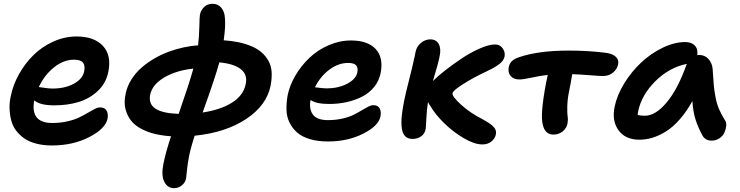

<svg xmlns="http://www.w3.org/2000/svg" viewBox="-20 -730 3892 1010"><path d="M252.9 35.2Q208 35.2 171.1 25.6Q134.3 16.1 108.9 -1.2Q83.5 -18.6 65.2 -42.5Q46.9 -66.4 39.3 -95.5Q31.7 -124.5 30.3 -157.7Q28.8 -190.9 37.1 -226.1Q48.8 -284.2 80.1 -340.1Q111.3 -396 156 -440.2Q200.7 -484.4 260.3 -511.2Q319.8 -538.1 382.8 -538.1Q475.6 -538.1 521.5 -488.5Q567.4 -439 549.8 -352.1Q538.1 -292.5 494.6 -251.7Q451.2 -210.9 393.3 -193.4Q335.4 -175.8 266.1 -175.8Q189.9 -175.8 160.2 -202.1Q138.2 -83 254.9 -83Q297.4 -83 334.5 -91.6Q371.6 -100.1 396.2 -112.1Q420.9 -124 440.9 -136Q460.9 -147.9 477.5 -156.5Q494.1 -165 506.8 -165Q530.8 -165 540.5 -148.4Q550.3 -131.8 545.9 -106Q534.7 -52.7 449.2 -8.8Q363.8 35.2 252.9 35.2ZM369.1 -416Q314.5 -416 263.9 -375.5Q213.4 -335 184.1 -272Q189.5 -272 212.9 -268.1Q236.3 -264.2 256.8 -264.2Q321.3 -264.2 367.9 -289.3Q414.6 -314.5 422.9 -355Q428.7 -385.7 416.3 -400.9Q403.8 -416 369.1 -416Z M895 259.8Q861.3 259.8 844.2 226.1Q827.1 192.4 839.8 130.9Q852.1 68.8 879.9 -13.2Q835 -16.1 796.4 -25.1Q757.8 -34.2 724.1 -51.8Q690.4 -69.3 669.9 -95Q649.4 -120.6 640.1 -156.2Q630.9 -191.9 641.1 -237.8Q648.9 -275.9 670.4 -310.5Q691.9 -345.2 722.2 -372.1Q752.4 -398.9 789.6 -420.9Q826.7 -442.9 866.5 -457.5Q906.2 -472.2 945.8 -480.7Q985.4 -489.3 1022 -491.2Q1027.3 -534.7 1028.6 -588.9Q1029.8 -643.1 1031.7 -652.8Q1036.6 -676.8 1054 -693.4Q1071.3 -710 1098.1 -710Q1127 -710 1144.3 -689Q1161.6 -668 1163.1 -636.2Q1167.5 -591.3 1156.7 -518.1Q1199.7 -515.1 1235.6 -507.6Q1271.5 -500 1302.7 -486.8Q1334 -473.6 1355.7 -454.8Q1377.4 -436 1391.8 -410.6Q1406.2 -385.3 1408.7 -353Q1411.1 -320.8 1403.8 -280.8Q1383.3 -176.3 1275.6 -104.5Q1168 -32.7 1003.9 -16.1Q981.9 51.8 973.1 99.1Q967.3 129.4 963.4 167Q959.5 204.6 959 208Q954.6 230.5 936.8 245.1Q918.9 259.8 895 259.8ZM1272.9 -289.1Q1282.7 -337.4 1247.1 -366Q1211.4 -394.5 1133.8 -401.9Q1114.3 -328.1 1045.9 -138.2Q1140.6 -152.3 1200.9 -190.4Q1261.2 -228.5 1272.9 -289.1ZM770 -231.9Q760.3 -183.1 797.9 -158.4Q835.4 -133.8 919.9 -130.9Q976.6 -293.9 997.1 -369.1Q907.7 -359.9 844.5 -322.8Q781.2 -285.6 770 -231.9Z M1705.6 14.2Q1651.9 14.2 1610.6 2Q1569.3 -10.3 1543.9 -32.2Q1518.6 -54.2 1503.4 -84.5Q1488.3 -114.7 1487.1 -150.4Q1485.8 -186 1492.7 -226.1Q1502.9 -279.8 1533.2 -331.5Q1563.5 -383.3 1606.7 -424.8Q1649.9 -466.3 1707.8 -491.7Q1765.6 -517.1 1826.7 -517.1Q1914.1 -517.1 1956.1 -472.2Q1998 -427.2 1982.4 -346.2Q1974.1 -304.7 1948.5 -272.9Q1922.9 -241.2 1885.5 -221.9Q1848.1 -202.6 1804 -192.9Q1759.8 -183.1 1711.4 -183.1Q1642.6 -183.1 1613.8 -204.1Q1604.5 -156.7 1626 -127.4Q1647.5 -98.1 1704.6 -98.1Q1745.6 -98.1 1781 -106.2Q1816.4 -114.3 1839.8 -126Q1863.3 -137.7 1882.1 -149.2Q1900.9 -160.6 1916.5 -168.7Q1932.1 -176.8 1943.8 -176.8Q1967.8 -176.8 1977.1 -159.9Q1986.3 -143.1 1981.4 -117.2Q1971.2 -67.4 1890.1 -26.6Q1809.1 14.2 1705.6 14.2ZM1811.5 -398.9Q1759.8 -398.9 1712.4 -363.5Q1665 -328.1 1636.7 -271Q1679.2 -265.1 1698.7 -265.1Q1758.3 -265.1 1804.9 -288.8Q1851.6 -312.5 1859.9 -349.1Q1864.3 -374.5 1853 -386.7Q1841.8 -398.9 1811.5 -398.9Z M2151.4 1Q2126 1 2111.8 -12.9Q2097.7 -26.9 2093.8 -54.9Q2089.8 -83 2093.3 -118.2Q2096.7 -153.3 2106.4 -202.1Q2114.3 -240.7 2133.3 -315.2Q2152.3 -389.6 2158.2 -419.9Q2162.6 -436.5 2165.5 -455.1Q2171.9 -486.8 2194.8 -504.9Q2217.8 -522.9 2243.2 -522.9Q2274.9 -522.9 2288.1 -498.3Q2301.3 -473.6 2292.5 -433.1Q2286.6 -401.4 2257.3 -303.2L2265.1 -311Q2282.7 -329.1 2320.1 -358.4Q2357.4 -387.7 2404.1 -419.4Q2450.7 -451.2 2500.7 -473.6Q2550.8 -496.1 2583.5 -496.1Q2609.9 -496.1 2624 -476.1Q2638.2 -456.1 2634.3 -434.1Q2632.3 -421.4 2623.8 -409.9Q2615.2 -398.4 2600.6 -388.4Q2585.9 -378.4 2572.3 -370.8Q2558.6 -363.3 2538.6 -354Q2469.7 -321.8 2416.5 -287.8Q2363.3 -253.9 2360.4 -240.2Q2356.9 -223.1 2405.8 -179Q2454.6 -134.8 2521.5 -101.1Q2539.6 -90.8 2549.1 -84.7Q2558.6 -78.6 2570.6 -68.4Q2582.5 -58.1 2586.7 -46.9Q2590.8 -35.6 2588.4 -22.9Q2584.5 -1.5 2565.2 14.2Q2545.9 29.8 2517.6 29.8Q2476.1 29.8 2420.4 -2.7Q2364.7 -35.2 2317.6 -81.1Q2270.5 -127 2245.6 -169.9Q2235.4 -183.6 2231.4 -193.8Q2224.6 -150.9 2222.7 -105.2Q2220.7 -59.6 2219.2 -51.8Q2214.4 -26.4 2195.8 -13.2Q2177.2 0 2151.4 1Z M2891.1 -22Q2846.7 -22 2835 -75.2Q2821.3 -127.9 2852.1 -292Q2854.5 -301.3 2857.4 -316.4Q2860.4 -331.5 2861.3 -335.9Q2824.7 -332 2778.3 -322Q2731.9 -312 2713.4 -312Q2681.2 -312 2666 -330.6Q2650.9 -349.1 2656.2 -377Q2663.6 -415 2710.9 -429.2Q2812 -463.9 2972.2 -463.9Q3076.7 -463.9 3167 -452.1Q3201.2 -447.8 3218.8 -431.9Q3236.3 -416 3231.9 -393.1Q3227.1 -367.2 3205.3 -348.6Q3183.6 -330.1 3151.4 -330.1Q3134.8 -330.1 3079.1 -334.5Q3023.4 -338.9 2990.2 -339.8Q2982.9 -294.9 2973.1 -247.1Q2964.8 -205.1 2964.1 -168Q2963.4 -130.9 2966.1 -116.2Q2968.8 -101.6 2965.3 -80.1Q2960.4 -54.7 2939.5 -38.3Q2918.5 -22 2891.1 -22Z M3343.8 4.9Q3270 4.9 3234.1 -44.2Q3198.2 -93.3 3212.9 -167Q3225.1 -228 3262.9 -290Q3300.8 -352.1 3351.8 -400.1Q3402.8 -448.2 3465.1 -478.5Q3527.3 -508.8 3585 -508.8Q3617.2 -508.8 3634.8 -490.7Q3652.3 -472.7 3647.9 -439.9Q3650.9 -440.9 3657.7 -440.9Q3688 -440.9 3707.3 -419.2Q3726.6 -397.5 3729 -365.2Q3729.5 -359.9 3730 -349.6Q3732.9 -302.2 3735.1 -278.6Q3737.3 -254.9 3743.7 -220.2Q3750 -185.5 3761.7 -157.7Q3773.4 -129.9 3792 -100.1Q3802.2 -86.9 3800.3 -68.1Q3798.3 -49.3 3790.5 -32Q3782.7 -14.6 3764.4 -2.4Q3746.1 9.8 3723.1 9.8Q3691.4 9.8 3675.8 -16.1Q3652.3 -59.1 3639.2 -99.9Q3626 -140.6 3622.1 -198.2Q3591.8 -143.1 3555.9 -102.3Q3520 -61.5 3483.6 -38.8Q3447.3 -16.1 3412.6 -5.6Q3377.9 4.9 3343.8 4.9ZM3336.9 -144Q3336.4 -141.1 3335.4 -135Q3334.5 -128.9 3334 -126Q3348.1 -121.1 3372.1 -121.1Q3428.7 -121.1 3487.8 -192.1Q3546.9 -263.2 3592.8 -394Q3499 -374.5 3426.8 -302.2Q3354.5 -230 3336.9 -144Z"/></svg>

Font: Shantell Sans Irregular
Style: Italic
Weight: 600
Italic angle: -11.31°
Designer: Stephen Nixon, Anya Danilova, Shantell Martin
Foundry: Arrow Type
Version: Version 1.006;[9816181b4]